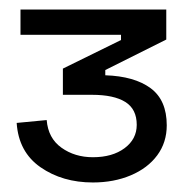

<svg xmlns="http://www.w3.org/2000/svg" viewBox="-20 -720 392 403"><path d="M15 -462 78 -468Q81 -430 109 -410Q137 -390 175 -390Q216 -390 241.5 -409Q267 -428 267 -458Q267 -491 243 -506Q219 -521 173 -521H112V-576L234 -636V-647H23V-700H329V-637L201 -573V-562Q262 -560 296 -535Q330 -510 330 -457Q330 -421 310 -394Q290 -367 254.5 -352Q219 -337 175 -337Q111 -337 65 -369Q19 -401 15 -462Z"/></svg>

Font: Space Grotesk Frontify
Style: Regular
Weight: 400
Designer: Florian Karsten
Version: Version 2.000